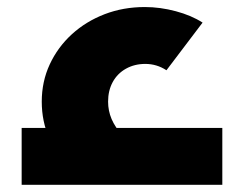

<svg xmlns="http://www.w3.org/2000/svg" viewBox="-20 -512 660 532"><path d="M182.3 -31.6Q137.6 -82.2 116.6 -128.8Q95.7 -175.3 95.7 -230.4Q95.7 -286.1 117.9 -333.8Q140.1 -381.5 179.2 -417.2Q218.3 -452.8 270 -472.7Q321.7 -492.5 381.1 -492.5Q423.8 -492.5 467.1 -480.9Q510.3 -469.4 541.3 -449.4L441.2 -317.3Q414.4 -334.9 382.5 -334.9Q352.8 -334.9 329.1 -321.7Q305.4 -308.5 292.4 -284.8Q279.5 -261.1 279.5 -230.4Q279.5 -205.1 289.2 -182.2Q299 -159.3 319.9 -136ZM40 0V-157.6H596V0Z"/></svg>

Font: TitilliumWeb ExtraLight
Style: Regular
Weight: 400
Designer: Mohamed Gaber, Accademia di Belle Arti di Urbino and others
Foundry: Kief Type Foundry, Accademia di Belle Arti di Urbino and others
Version: Version 3.000; ttfautohint (v1.8.2)